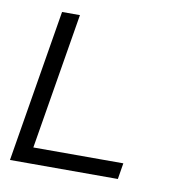

<svg xmlns="http://www.w3.org/2000/svg" viewBox="-65 -583 629 645"><g transform="rotate(10 250.0 -260.0)"><path d="M10 0 96 -520H157L80 -55H387L378 0Z"/></g></svg>

Font: Iosevka Term Curly Lt Obl
Style: Regular
Weight: 300
Italic angle: -9°
Designer: Belleve Invis
Foundry: Belleve Invis
Version: Version 32.3.0